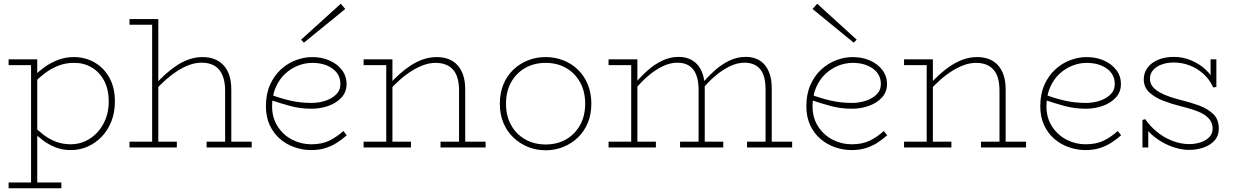

<svg xmlns="http://www.w3.org/2000/svg" viewBox="-20 -788 6603 1026"><path d="M359 14Q315 14 278.5 0Q242 -14 211 -37Q180 -60 153 -87V-121Q180 -93 211 -69Q242 -45 278.5 -31Q315 -17 359 -17Q400 -17 436.5 -34Q473 -51 501 -81.5Q529 -112 545 -153.5Q561 -195 561 -245Q561 -311 536 -357.5Q511 -404 468.5 -428.5Q426 -453 375 -452Q330 -452 292 -437Q254 -422 222.5 -398.5Q191 -375 163 -347V-383Q187 -407 219 -430Q251 -453 290.5 -468Q330 -483 375 -483Q435 -483 485 -454.5Q535 -426 564.5 -373Q594 -320 594 -246Q594 -187 575 -139Q556 -91 523 -57Q490 -23 448 -4.5Q406 14 359 14ZM26 218V187H308V218ZM146 217V-471H179V217ZM26 -440V-471H179V-440Z M1183 0V-303Q1183 -340 1175 -368Q1167 -396 1151.5 -415Q1136 -434 1112 -443.5Q1088 -453 1056 -453Q1025 -453 993 -441.5Q961 -430 929.5 -410Q898 -390 867.5 -363Q837 -336 809 -305V-336Q836 -366 865.5 -392.5Q895 -419 926.5 -439.5Q958 -460 992 -471.5Q1026 -483 1063 -483Q1097 -483 1125 -472.5Q1153 -462 1173.5 -440.5Q1194 -419 1205 -386.5Q1216 -354 1216 -309V0ZM672 0V-31H925V0ZM1084 0V-31H1325V0ZM826 -686V0H793V-656H672V-686Z M1643 14Q1598 14 1554.5 -1Q1511 -16 1476.5 -45.5Q1442 -75 1421.5 -119Q1401 -163 1401 -220Q1401 -286 1423 -335Q1445 -384 1481 -417Q1517 -450 1561 -466.5Q1605 -483 1648 -483Q1700 -483 1741.5 -464.5Q1783 -446 1807.5 -413.5Q1832 -381 1832 -339Q1832 -296 1804.5 -266.5Q1777 -237 1734.5 -222Q1692 -207 1645 -207Q1585 -207 1531.5 -221.5Q1478 -236 1428 -253L1427 -282Q1477 -263 1531 -250.5Q1585 -238 1645 -238Q1682 -238 1717 -249Q1752 -260 1775.5 -282.5Q1799 -305 1799 -339Q1799 -391 1756.5 -421.5Q1714 -452 1648 -452Q1610 -452 1572 -437Q1534 -422 1503 -393Q1472 -364 1453 -320.5Q1434 -277 1434 -220Q1434 -158 1464 -112Q1494 -66 1541.5 -41.5Q1589 -17 1643 -17Q1701 -17 1741 -37Q1781 -57 1815 -88L1833 -65Q1808 -43 1780 -25Q1752 -7 1718.5 3.5Q1685 14 1643 14ZM1604 -560 1589 -576 1801 -768 1825 -740Z M2433 0V-303Q2433 -340 2425.5 -368Q2418 -396 2402 -414.5Q2386 -433 2362.5 -442.5Q2339 -452 2307 -452Q2276 -452 2244 -440.5Q2212 -429 2180 -409Q2148 -389 2117.5 -362Q2087 -335 2059 -304V-336Q2086 -366 2115.5 -392.5Q2145 -419 2177 -439.5Q2209 -460 2243 -471.5Q2277 -483 2314 -483Q2348 -483 2376 -472.5Q2404 -462 2424 -440.5Q2444 -419 2455 -386.5Q2466 -354 2466 -309V0ZM1923 0V-31H2176V0ZM2044 0V-471H2077V0ZM1923 -440V-471H2077V-440ZM2334 0V-31H2575V0Z M2896 15Q2845 15 2801 -3Q2757 -21 2723 -53.5Q2689 -86 2670 -131.5Q2651 -177 2651 -234Q2651 -291 2670 -337Q2689 -383 2723 -415.5Q2757 -448 2801 -465.5Q2845 -483 2896 -483Q2946 -483 2990.5 -465.5Q3035 -448 3068.5 -415.5Q3102 -383 3121 -337Q3140 -291 3140 -234Q3140 -177 3121 -131.5Q3102 -86 3068.5 -53.5Q3035 -21 2990.5 -3Q2946 15 2896 15ZM2896 -16Q2958 -16 3005.5 -43.5Q3053 -71 3080 -120Q3107 -169 3107 -234Q3107 -299 3080 -348Q3053 -397 3005.5 -424.5Q2958 -452 2896 -452Q2834 -452 2786 -424.5Q2738 -397 2711 -348Q2684 -299 2684 -234Q2684 -169 2711 -120Q2738 -71 2786 -43.5Q2834 -16 2896 -16Z M3232 -440V-471H3386V-440ZM3353 0V-471H3386V0ZM3232 0V-31H3485V0ZM3713 0V-309Q3713 -356 3700.5 -388Q3688 -420 3663 -436.5Q3638 -453 3599 -453Q3561 -453 3520.5 -433.5Q3480 -414 3441.5 -380.5Q3403 -347 3368 -304V-336Q3402 -377 3439.5 -410.5Q3477 -444 3519 -464Q3561 -484 3606 -484Q3638 -484 3663.5 -473.5Q3689 -463 3707.5 -442Q3726 -421 3736 -389.5Q3746 -358 3746 -316V0ZM3614 0V-31H3845V0ZM4071 0V-309Q4071 -344 4064.5 -371Q4058 -398 4044 -416Q4030 -434 4008.5 -443.5Q3987 -453 3958 -453Q3920 -453 3879.5 -433.5Q3839 -414 3800 -380.5Q3761 -347 3727 -304V-336Q3761 -377 3798.5 -410.5Q3836 -444 3877.5 -464Q3919 -484 3965 -484Q3997 -484 4022.5 -473.5Q4048 -463 4066 -442Q4084 -421 4094 -389.5Q4104 -358 4104 -316V0ZM3972 0V-31H4213V0Z M4531 14Q4486 14 4442.5 -1Q4399 -16 4364.5 -45.5Q4330 -75 4309.5 -119Q4289 -163 4289 -220Q4289 -286 4311 -335Q4333 -384 4369 -417Q4405 -450 4449 -466.5Q4493 -483 4536 -483Q4588 -483 4629.5 -464.5Q4671 -446 4695.5 -413.5Q4720 -381 4720 -339Q4720 -296 4692.5 -266.5Q4665 -237 4622.5 -222Q4580 -207 4533 -207Q4473 -207 4419.5 -221.5Q4366 -236 4316 -253L4315 -282Q4365 -263 4419 -250.5Q4473 -238 4533 -238Q4570 -238 4605 -249Q4640 -260 4663.5 -282.5Q4687 -305 4687 -339Q4687 -391 4644.5 -421.5Q4602 -452 4536 -452Q4498 -452 4460 -437Q4422 -422 4391 -393Q4360 -364 4341 -320.5Q4322 -277 4322 -220Q4322 -158 4352 -112Q4382 -66 4429.5 -41.5Q4477 -17 4531 -17Q4589 -17 4629 -37Q4669 -57 4703 -88L4721 -65Q4696 -43 4668 -25Q4640 -7 4606.5 3.5Q4573 14 4531 14ZM4542 -560 4322 -740 4347 -768 4558 -576Z M5321 0V-303Q5321 -340 5313.5 -368Q5306 -396 5290 -414.5Q5274 -433 5250.5 -442.5Q5227 -452 5195 -452Q5164 -452 5132 -440.5Q5100 -429 5068 -409Q5036 -389 5005.5 -362Q4975 -335 4947 -304V-336Q4974 -366 5003.5 -392.5Q5033 -419 5065 -439.5Q5097 -460 5131 -471.5Q5165 -483 5202 -483Q5236 -483 5264 -472.5Q5292 -462 5312 -440.5Q5332 -419 5343 -386.5Q5354 -354 5354 -309V0ZM4811 0V-31H5064V0ZM4932 0V-471H4965V0ZM4811 -440V-471H4965V-440ZM5222 0V-31H5463V0Z M5781 14Q5736 14 5692.5 -1Q5649 -16 5614.5 -45.5Q5580 -75 5559.5 -119Q5539 -163 5539 -220Q5539 -286 5561 -335Q5583 -384 5619 -417Q5655 -450 5699 -466.5Q5743 -483 5786 -483Q5838 -483 5879.5 -464.5Q5921 -446 5945.5 -413.5Q5970 -381 5970 -339Q5970 -296 5942.5 -266.5Q5915 -237 5872.5 -222Q5830 -207 5783 -207Q5723 -207 5669.5 -221.5Q5616 -236 5566 -253L5565 -282Q5615 -263 5669 -250.5Q5723 -238 5783 -238Q5820 -238 5855 -249Q5890 -260 5913.5 -282.5Q5937 -305 5937 -339Q5937 -391 5894.5 -421.5Q5852 -452 5786 -452Q5748 -452 5710 -437Q5672 -422 5641 -393Q5610 -364 5591 -320.5Q5572 -277 5572 -220Q5572 -158 5602 -112Q5632 -66 5679.5 -41.5Q5727 -17 5781 -17Q5839 -17 5879 -37Q5919 -57 5953 -88L5971 -65Q5946 -43 5918 -25Q5890 -7 5856.5 3.5Q5823 14 5781 14Z M6335 13Q6299 13 6260.5 1.5Q6222 -10 6188 -30Q6154 -50 6129.5 -73.5Q6105 -97 6096 -121L6116 -99V0H6085V-147L6100 -151Q6126 -113 6163 -83Q6200 -53 6244.5 -35.5Q6289 -18 6335 -18Q6366 -18 6394.5 -27Q6423 -36 6441.5 -54.5Q6460 -73 6460 -100Q6460 -127 6446 -146.5Q6432 -166 6408 -179.5Q6384 -193 6353.5 -202.5Q6323 -212 6291 -220Q6242 -232 6196.5 -249.5Q6151 -267 6121.5 -294.5Q6092 -322 6092 -364Q6092 -399 6112 -426Q6132 -453 6168.5 -468.5Q6205 -484 6252 -484Q6301 -484 6345 -465.5Q6389 -447 6421.5 -417Q6454 -387 6469 -352L6449 -375V-471H6480V-323L6463 -321Q6443 -365 6409.5 -394.5Q6376 -424 6335.5 -439Q6295 -454 6252 -454Q6217 -454 6188 -443.5Q6159 -433 6142 -413.5Q6125 -394 6125 -367Q6125 -343 6139 -325.5Q6153 -308 6177 -294.5Q6201 -281 6231 -271Q6261 -261 6292 -253Q6342 -241 6388 -224Q6434 -207 6463.5 -178.5Q6493 -150 6493 -101Q6493 -62 6469.5 -36.5Q6446 -11 6410 1Q6374 13 6335 13Z"/></svg>

Font: BioRhyme ExtraBold ExtraLight
Style: Regular
Weight: 250
Version: Version 1.600;gftools[0.9.33]